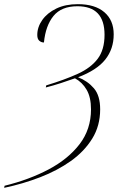

<svg xmlns="http://www.w3.org/2000/svg" viewBox="-37 -744 590 922"><path d="M-15 148Q103 119 196.5 69.5Q290 20 345 -51.5Q400 -123 400 -219Q400 -277 379 -313Q358 -349 323 -368Q292 -357 255.5 -345Q219 -333 183 -324L185 -334Q274 -361 336.5 -389.5Q399 -418 432 -461.5Q465 -505 465 -577Q465 -714 335 -714Q258 -714 220 -667.5Q182 -621 174 -540Q161 -540 151.5 -548.5Q142 -557 142 -576Q142 -614 166 -648Q190 -682 233.5 -703Q277 -724 337 -724Q419 -724 464 -685.5Q509 -647 509 -579Q509 -509 468.5 -458Q428 -407 338 -373Q384 -355 414 -320Q444 -285 444 -219Q444 -140 406 -78.5Q368 -17 303.5 29Q239 75 156 107Q73 139 -17 158Z"/></svg>

Font: Noto Serif Display SemiCondensed ExtraLight
Style: Italic
Weight: 200
Width: 4
Italic angle: -12°
Designer: Monotype Design Team
Foundry: Monotype Imaging Inc.
Version: Version 2.009